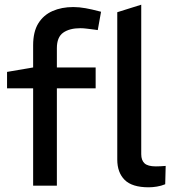

<svg xmlns="http://www.w3.org/2000/svg" viewBox="-20 -790 743 817"><path d="M121 0V-414H10V-484L121 -503V-597Q121 -655 143 -690.5Q165 -726 203.5 -743Q242 -760 292 -760Q317 -760 344.5 -755Q372 -750 398 -743L410 -740L396 -662L382 -664Q365 -666 350 -668Q335 -670 322 -670Q276 -670 249 -651Q222 -632 222 -585V-503H387V-414H222V0ZM613 7Q542 7 510.5 -24.5Q479 -56 479 -111V-738L581 -770V-134Q581 -108 595 -95Q609 -82 643 -82Q652 -82 662.5 -82.5Q673 -83 685 -84L683 -6Q666 1 647.5 4Q629 7 613 7Z"/></svg>

Font: REM
Style: Regular
Weight: 400
Designer: Octavio Pardo
Foundry: Ashler Design
Version: Version 1.005;gftools[0.9.28]